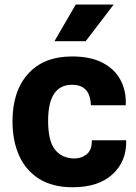

<svg xmlns="http://www.w3.org/2000/svg" viewBox="-20 -800 588 830"><path d="M294 9.5Q208 9.5 150.2 -26.2Q92.5 -62 63.2 -126.2Q34 -190.5 34 -275.5Q34 -406 101.5 -481Q169 -556 291.5 -556Q371.5 -556 424 -528.5Q476.5 -501 501.5 -453.2Q526.5 -405.5 523.5 -345H373Q371 -391 350.5 -412.2Q330 -433.5 291.5 -433.5Q188 -433.5 188 -278Q188 -192 216.5 -154.8Q245 -117.5 297 -115Q328 -113.5 352.8 -131.5Q377.5 -149.5 377 -193.5H525.5Q528 -103 466.8 -46.8Q405.5 9.5 294 9.5ZM215.5 -622 307.5 -780.5H471.5L350.5 -622Z"/></svg>

Font: Spline Sans
Style: Bold
Weight: 700
Designer: Eben Sorkin, Mirko Velimirovic
Foundry: Sorkin Type
Version: Version 1.000; ttfautohint (v1.8.3)